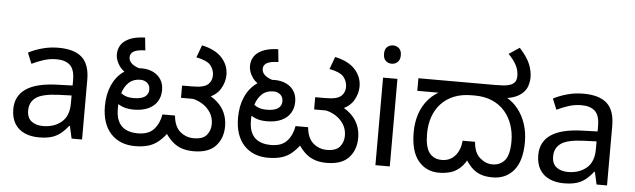

<svg xmlns="http://www.w3.org/2000/svg" viewBox="-49 -975 3874 1171"><g transform="rotate(5 1887.5 -389.0)"><path d="M288 -545Q386 -545 433 -502Q480 -459 480 -365V0H416L399 -76H395Q372 -47 347.5 -27.5Q323 -8 291.5 1Q260 10 215 10Q167 10 128.5 -7Q90 -24 68 -59.5Q46 -95 46 -149Q46 -229 109 -272.5Q172 -316 303 -320L394 -323V-355Q394 -422 365 -448Q336 -474 283 -474Q241 -474 203 -461.5Q165 -449 132 -433L105 -499Q140 -518 188 -531.5Q236 -545 288 -545ZM314 -259Q214 -255 175.5 -227Q137 -199 137 -148Q137 -103 164.5 -82Q192 -61 235 -61Q303 -61 348 -98.5Q393 -136 393 -214V-262Z M804 12Q759 12 722 -2.5Q685 -17 657.5 -46Q630 -75 615.5 -117.5Q601 -160 601 -216Q601 -288 626 -344Q651 -400 696.5 -432Q742 -464 804 -464Q845 -464 875.5 -449Q906 -434 923 -407Q940 -380 940 -342Q940 -303 921.5 -273Q903 -243 866.5 -226Q830 -209 776 -209Q724 -209 689 -230Q654 -251 635 -274L655 -340Q668 -322 696 -300.5Q724 -279 769 -279Q818 -279 840 -295Q862 -311 862 -338Q862 -365 845 -379.5Q828 -394 802 -394Q760 -394 733 -369Q706 -344 693.5 -303Q681 -262 681 -215V-205Q681 -165 691.5 -138.5Q702 -112 720 -96.5Q738 -81 762.5 -74Q787 -67 814 -67Q881 -67 913.5 -103.5Q946 -140 955 -195H1032Q1038 -128 1074 -97.5Q1110 -67 1158 -67Q1213 -67 1236.5 -95Q1260 -123 1260 -162Q1260 -201 1241.5 -231Q1223 -261 1193 -280.5Q1163 -300 1127 -307L1195 -352Q1245 -332 1277.5 -303Q1310 -274 1326 -237Q1342 -200 1342 -156Q1342 -83 1298.5 -35.5Q1255 12 1163 12Q1120 12 1087 0Q1054 -12 1027.5 -37.5Q1001 -63 978 -102L1011 -103Q981 -60 951.5 -34.5Q922 -9 886.5 1.5Q851 12 804 12ZM750 -412Q696 -429 671 -465Q646 -501 646 -536Q646 -567 661.5 -592.5Q677 -618 713 -634.5Q749 -651 809 -653L817 -575Q768 -574 746.5 -561.5Q725 -549 725 -525Q725 -502 745.5 -485Q766 -468 807 -458ZM1059 -306V-381H1116Q1159 -381 1183 -387Q1207 -393 1220 -406Q1231 -417 1236 -430.5Q1241 -444 1241 -460Q1241 -493 1219.5 -520Q1198 -547 1131 -560L1159 -636Q1242 -618 1282.5 -573Q1323 -528 1323 -469Q1323 -425 1298 -383Q1273 -341 1214 -320Q1201 -316 1191 -312.5Q1181 -309 1169.5 -307.5Q1158 -306 1138 -306Z M1619 12Q1574 12 1537 -2.5Q1500 -17 1472.5 -46Q1445 -75 1430.5 -117.5Q1416 -160 1416 -216Q1416 -288 1441 -344Q1466 -400 1511.5 -432Q1557 -464 1619 -464Q1660 -464 1690.5 -449Q1721 -434 1738 -407Q1755 -380 1755 -342Q1755 -303 1736.5 -273Q1718 -243 1681.5 -226Q1645 -209 1591 -209Q1539 -209 1504 -230Q1469 -251 1450 -274L1470 -340Q1483 -322 1511 -300.5Q1539 -279 1584 -279Q1633 -279 1655 -295Q1677 -311 1677 -338Q1677 -365 1660 -379.5Q1643 -394 1617 -394Q1575 -394 1548 -369Q1521 -344 1508.5 -303Q1496 -262 1496 -215V-205Q1496 -165 1506.5 -138.5Q1517 -112 1535 -96.5Q1553 -81 1577.5 -74Q1602 -67 1629 -67Q1696 -67 1728.5 -103.5Q1761 -140 1770 -195H1847Q1853 -128 1889 -97.5Q1925 -67 1973 -67Q2028 -67 2051.5 -95Q2075 -123 2075 -162Q2075 -201 2056.5 -231Q2038 -261 2008 -280.5Q1978 -300 1942 -307L2010 -352Q2060 -332 2092.5 -303Q2125 -274 2141 -237Q2157 -200 2157 -156Q2157 -83 2113.5 -35.5Q2070 12 1978 12Q1935 12 1902 0Q1869 -12 1842.5 -37.5Q1816 -63 1793 -102L1826 -103Q1796 -60 1766.5 -34.5Q1737 -9 1701.5 1.5Q1666 12 1619 12ZM1565 -412Q1511 -429 1486 -465Q1461 -501 1461 -536Q1461 -567 1476.5 -592.5Q1492 -618 1528 -634.5Q1564 -651 1624 -653L1632 -575Q1583 -574 1561.5 -561.5Q1540 -549 1540 -525Q1540 -502 1560.5 -485Q1581 -468 1622 -458ZM1874 -306V-381H1931Q1974 -381 1998 -387Q2022 -393 2035 -406Q2046 -417 2051 -430.5Q2056 -444 2056 -460Q2056 -493 2034.5 -520Q2013 -547 1946 -560L1974 -636Q2057 -618 2097.5 -573Q2138 -528 2138 -469Q2138 -425 2113 -383Q2088 -341 2029 -320Q2016 -316 2006 -312.5Q1996 -309 1984.5 -307.5Q1973 -306 1953 -306Z M2364 -536V0H2276V-536ZM2321 -737Q2341 -737 2356.5 -723.5Q2372 -710 2372 -681Q2372 -653 2356.5 -639Q2341 -625 2321 -625Q2299 -625 2284 -639Q2269 -653 2269 -681Q2269 -710 2284 -723.5Q2299 -737 2321 -737Z M2665 12Q2587 12 2539 -46Q2491 -104 2491 -220Q2491 -282 2508.5 -334Q2526 -386 2561 -425.5Q2596 -465 2646 -487L2661 -474H2491V-551H2961Q3014 -551 3036.5 -556Q3059 -561 3069 -569Q3083 -579 3087 -591.5Q3091 -604 3091 -618Q3091 -651 3075 -682.5Q3059 -714 3026 -747L3091 -790Q3138 -738 3155 -696.5Q3172 -655 3172 -612Q3172 -593 3164 -565.5Q3156 -538 3131 -516Q3121 -507 3106.5 -499Q3092 -491 3074 -485.5Q3056 -480 3032 -477L3033 -483Q3076 -460 3107 -421Q3138 -382 3155 -331Q3172 -280 3172 -220Q3172 -104 3123.5 -46Q3075 12 2994 12Q2951 12 2919.5 0.5Q2888 -11 2863 -36.5Q2838 -62 2815 -104L2847 -109Q2824 -58 2795.5 -32Q2767 -6 2734 3Q2701 12 2665 12ZM2676 -67Q2726 -67 2757 -102Q2788 -137 2793 -195H2869Q2874 -128 2909.5 -97.5Q2945 -67 2986 -67Q3034 -67 3062 -101Q3090 -135 3090 -217Q3090 -269 3074.5 -316Q3059 -363 3028 -399Q2997 -435 2950.5 -455.5Q2904 -476 2842 -476H2825Q2763 -476 2716 -457Q2669 -438 2637 -403Q2605 -368 2589 -321.5Q2573 -275 2573 -219Q2573 -137 2600 -102Q2627 -67 2676 -67Z M3502 -545Q3600 -545 3647 -502Q3694 -459 3694 -365V0H3630L3613 -76H3609Q3586 -47 3561.5 -27.5Q3537 -8 3505.5 1Q3474 10 3429 10Q3381 10 3342.5 -7Q3304 -24 3282 -59.5Q3260 -95 3260 -149Q3260 -229 3323 -272.5Q3386 -316 3517 -320L3608 -323V-355Q3608 -422 3579 -448Q3550 -474 3497 -474Q3455 -474 3417 -461.5Q3379 -449 3346 -433L3319 -499Q3354 -518 3402 -531.5Q3450 -545 3502 -545ZM3528 -259Q3428 -255 3389.5 -227Q3351 -199 3351 -148Q3351 -103 3378.5 -82Q3406 -61 3449 -61Q3517 -61 3562 -98.5Q3607 -136 3607 -214V-262Z"/></g></svg>

Font: lkannada85
Style: Book
Weight: 400
Designer: Jelle Bosma - Monotype Design Team
Foundry: Monotype Imaging Inc.
Version: Version 2.003